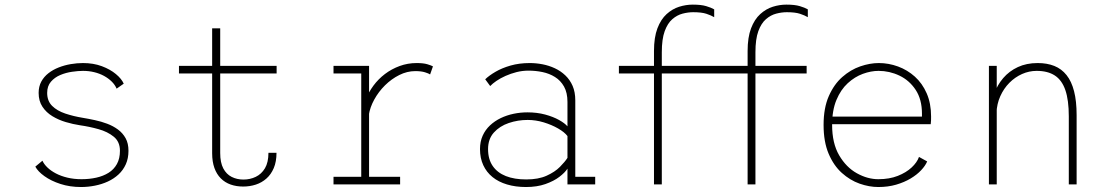

<svg xmlns="http://www.w3.org/2000/svg" viewBox="-20 -778 4700 810"><path d="M322 11Q274.5 11 234.8 -2Q195 -15 167.5 -34.8Q140 -54.5 129 -75L159 -100Q165.5 -85.5 180 -71.5Q194.5 -57.5 216 -46.2Q237.5 -35 264.8 -28.5Q292 -22 324 -22Q357 -22 386.2 -28.5Q415.5 -35 438 -49Q460.5 -63 473.2 -86Q486 -109 486 -142Q486 -180 460 -201.2Q434 -222.5 395.2 -233.2Q356.5 -244 317.5 -249.5Q288 -254 257.5 -263Q227 -272 201 -287.8Q175 -303.5 159 -327.8Q143 -352 143 -386Q143 -413 154.2 -433.8Q165.5 -454.5 184.5 -469.2Q203.5 -484 227.8 -493.5Q252 -503 278.5 -507.5Q305 -512 330 -512Q374 -512 409.5 -498.8Q445 -485.5 469 -465.5Q493 -445.5 502 -425L472 -404Q465 -420.5 451.2 -434Q437.5 -447.5 418.8 -457.8Q400 -468 377.5 -473.5Q355 -479 330 -479Q310 -479 284 -475.2Q258 -471.5 234.2 -461.5Q210.5 -451.5 194.8 -433.2Q179 -415 179 -386Q179 -352 200 -331.2Q221 -310.5 255.2 -299Q289.5 -287.5 329 -281Q353.5 -277 380.2 -271.2Q407 -265.5 432.2 -256Q457.5 -246.5 477.8 -231.5Q498 -216.5 510 -194.8Q522 -173 522 -142Q522 -110 510.8 -85Q499.5 -60 480 -42Q460.5 -24 435 -12.2Q409.5 -0.5 380.5 5.2Q351.5 11 322 11Z M875 -131.5V-658.5H909V-132.5Q909 -92 922 -67.5Q935 -43 957.2 -31.8Q979.5 -20.5 1007 -20.5Q1035 -20.5 1059 -32Q1083 -43.5 1097.8 -68.2Q1112.5 -93 1112.5 -133.5H1146.5Q1146.5 -96 1135 -69Q1123.5 -42 1104 -24.8Q1084.5 -7.5 1059.2 0.8Q1034 9 1006 9Q977 9 953 0.5Q929 -8 911.5 -25.5Q894 -43 884.5 -69.5Q875 -96 875 -131.5ZM735 -468V-500H1147V-468Z M1387 0V-32H1504V-468H1387V-500H1537V-371V-32H1668V0ZM1536 -293 1509.5 -297Q1511 -327.5 1523 -358.2Q1535 -389 1555.5 -416.8Q1576 -444.5 1604 -465.8Q1632 -487 1666 -499.5Q1700 -512 1738 -512Q1766 -512 1782.8 -507Q1799.5 -502 1806.5 -498L1794.5 -464Q1789 -468 1773 -473Q1757 -478 1732 -478Q1697.5 -478 1664.5 -461.5Q1631.5 -445 1604.2 -418Q1577 -391 1559 -358.2Q1541 -325.5 1536 -293Z M2199 11Q2155 11 2119 0.2Q2083 -10.5 2057.8 -31Q2032.5 -51.5 2018.8 -81.2Q2005 -111 2005 -149Q2005 -180.5 2016.2 -205.5Q2027.5 -230.5 2047.2 -249Q2067 -267.5 2092.5 -279.8Q2118 -292 2146.8 -298Q2175.5 -304 2205 -304Q2245.5 -304 2279.8 -294.8Q2314 -285.5 2338.5 -271.8Q2363 -258 2374 -245V-348Q2374 -387 2359.5 -412.8Q2345 -438.5 2321.2 -453.2Q2297.5 -468 2268.5 -474Q2239.5 -480 2210 -480Q2184 -480 2159.2 -473.8Q2134.5 -467.5 2112.8 -457.8Q2091 -448 2074.5 -436.8Q2058 -425.5 2048 -415L2027 -443.5Q2043.5 -459.5 2070.5 -475.2Q2097.5 -491 2134 -501.5Q2170.5 -512 2215 -512Q2241.5 -512 2268.8 -506.8Q2296 -501.5 2320.8 -490Q2345.5 -478.5 2365 -460Q2384.5 -441.5 2395.8 -415.5Q2407 -389.5 2407 -354.5V-32H2491V0H2374V-66.5Q2363.5 -50 2340 -32Q2316.5 -14 2281 -1.5Q2245.5 11 2199 11ZM2200 -21Q2251.5 -21 2286.2 -36.8Q2321 -52.5 2342.2 -74Q2363.5 -95.5 2374 -112V-204Q2361.5 -220.5 2334.5 -236Q2307.5 -251.5 2273.8 -261.8Q2240 -272 2206 -272Q2164.5 -272 2126.2 -259Q2088 -246 2063.5 -218.8Q2039 -191.5 2039 -149Q2039 -106.5 2058.5 -78Q2078 -49.5 2114 -35.2Q2150 -21 2200 -21Z M2739 0V-562.5Q2739 -620.5 2753.5 -658.5Q2768 -696.5 2792.2 -718.5Q2816.5 -740.5 2845.2 -749.5Q2874 -758.5 2902.5 -758.5Q2938 -758.5 2959 -752.2Q2980 -746 2993 -738.5V-705.5Q2980.5 -713 2960.2 -719.8Q2940 -726.5 2904.5 -726.5Q2883 -726.5 2859.8 -720.5Q2836.5 -714.5 2816.5 -697.2Q2796.5 -680 2784.2 -646.5Q2772 -613 2772 -557.5V0ZM2591 -468V-500H2993V-468ZM3134 0V-562.5Q3134 -620.5 3148.5 -658.5Q3163 -696.5 3187.2 -718.5Q3211.5 -740.5 3240.2 -749.5Q3269 -758.5 3297.5 -758.5Q3333 -758.5 3354 -752.2Q3375 -746 3388 -738.5V-705.5Q3375.5 -713 3355.2 -719.8Q3335 -726.5 3299.5 -726.5Q3278 -726.5 3254.8 -720.5Q3231.5 -714.5 3211.5 -697.2Q3191.5 -680 3179.2 -646.5Q3167 -613 3167 -557.5V0ZM2986 -468V-500H3383V-468Z M3685.5 11Q3647 11 3606.5 -3.2Q3566 -17.5 3531.5 -48.5Q3497 -79.5 3475.8 -129.5Q3454.5 -179.5 3454.5 -251Q3454.5 -322.5 3476.5 -372.5Q3498.5 -422.5 3533.5 -453.2Q3568.5 -484 3609.2 -498Q3650 -512 3687.5 -512Q3729 -512 3768.5 -497.5Q3808 -483 3839.5 -454.8Q3871 -426.5 3889.5 -384.2Q3908 -342 3908 -286.5Q3908 -280 3907.8 -270.2Q3907.5 -260.5 3906.5 -254H3479V-286H3869.5Q3869.5 -290.5 3869.5 -292.2Q3869.5 -294 3869.5 -298.5Q3869.5 -358.5 3843 -398.8Q3816.5 -439 3774.5 -459Q3732.5 -479 3686.5 -479Q3654.5 -479 3620.2 -466.5Q3586 -454 3556.5 -427Q3527 -400 3508.8 -356.5Q3490.5 -313 3490.5 -251Q3490.5 -173.5 3520.2 -122.8Q3550 -72 3595 -47Q3640 -22 3685.5 -22Q3732 -22 3767.5 -36Q3803 -50 3826 -71.5Q3849 -93 3857 -116L3891.5 -97Q3884 -79 3866.2 -60Q3848.5 -41 3821.8 -25Q3795 -9 3760.8 1Q3726.5 11 3685.5 11Z M4152 0V-500H4185V-402V0ZM4489 0V-287Q4489 -355.5 4474.5 -397.8Q4460 -440 4430 -459.5Q4400 -479 4353.5 -479Q4321.5 -479 4291.8 -465.8Q4262 -452.5 4238.2 -428.5Q4214.5 -404.5 4200 -372.2Q4185.5 -340 4184 -302H4160.5Q4160.5 -343.5 4173.8 -381.2Q4187 -419 4212.2 -448.5Q4237.5 -478 4274 -495Q4310.5 -512 4357.5 -512Q4397.5 -512 4428 -499.8Q4458.5 -487.5 4479.5 -461.2Q4500.5 -435 4511.2 -393.2Q4522 -351.5 4522 -292V0Z"/></svg>

Font: Trispace Thin Thin
Style: Regular
Weight: 250
Version: Version 1.210